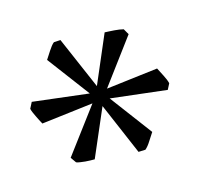

<svg xmlns="http://www.w3.org/2000/svg" viewBox="-71 -837 588 567"><g transform="rotate(15 223.5 -554.0)"><path d="M238.8 -580.1 366.2 -675.8Q376.5 -668.9 390.4 -660.2Q404.3 -651.4 412.1 -643.1L413.1 -623L253.9 -554.2L400.9 -491.2Q399.9 -479 399.4 -462.4Q398.9 -445.8 395 -435.1L377 -423.8L239.3 -526.9L257.8 -369.1Q252.4 -366.2 246.1 -362.5Q239.7 -358.9 232.7 -355.7Q225.6 -352.5 219 -349.9Q212.4 -347.2 207 -346.2L188 -355L208.5 -526.9L81.1 -431.2Q75.7 -434.6 69.1 -438.7Q62.5 -442.9 56.2 -447.3Q49.8 -451.7 44.2 -455.8Q38.6 -460 35.2 -463.9L34.2 -484.9L193.4 -553.2L45.9 -616.2Q46.4 -622.1 46.6 -629.6Q46.9 -637.2 47.4 -645Q47.9 -652.8 48.8 -659.9Q49.8 -667 51.8 -671.9L68.8 -683.1L208 -579.6L189 -738.8Q194.3 -741.7 201.2 -745.1Q208 -748.5 215.1 -752Q222.2 -755.4 229 -758.1Q235.8 -760.7 241.2 -762.2L258.8 -752Z"/></g></svg>

Font: Gentium
Style: Regular
Weight: 400
Designer: J. Victor Gaultney
Version: Version 1.03; 2011; OFL 1.1 release